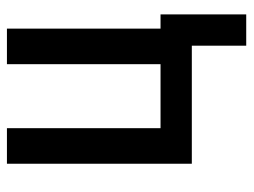

<svg xmlns="http://www.w3.org/2000/svg" viewBox="-106 -454 713 540"><g transform="rotate(-90 250.0 -183.5)"><path d="M392 153V0H60V-520H160V-88H340V-520H440V-88H480V153Z"/></g></svg>

Font: Iosevka Term Curly Semibold
Style: Regular
Weight: 600
Designer: Belleve Invis
Foundry: Belleve Invis
Version: Version 32.3.0